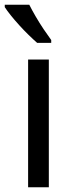

<svg xmlns="http://www.w3.org/2000/svg" viewBox="-39 -786 304 806"><path d="M166 0H79V-536H166ZM84 -766Q95 -744 111 -716.5Q127 -689 144.5 -663Q162 -637 176 -618V-606H117Q101 -620 81 -639.5Q61 -659 41.5 -680.5Q22 -702 6 -722Q-10 -742 -19 -756V-766Z"/></svg>

Font: Noto Sans Display
Style: Regular
Weight: 400
Designer: Monotype Design Team
Foundry: Monotype Imaging Inc.
Version: Version 2.003